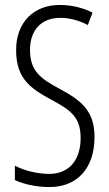

<svg xmlns="http://www.w3.org/2000/svg" viewBox="-20 -744 441 774"><path d="M361 -191C361 -294 312 -337 220 -386C144 -427 101 -457 101 -543C101 -621 145 -672 223 -672C255 -672 295 -664 334 -643L353 -693C321 -710 273 -724 222 -724C118 -725 44 -655 45 -541C45 -427 104 -387 185 -343C270 -298 305 -269 305 -187C305 -103 262 -43 178 -43C134 -43 80 -55 40 -76V-18C81 1 132 10 180 10C292 10 361 -67 361 -191Z"/></svg>

Font: Noto Sans Arabic UI XCn Lt
Style: Regular
Weight: 300
Width: 2
Designer: Monotype Design Team, Nadine Chahine and Nizar Qandah
Foundry: Monotype Imaging Inc.
Version: Version 2.010